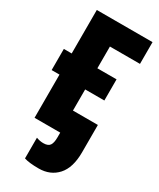

<svg xmlns="http://www.w3.org/2000/svg" viewBox="-236 -788 914 1101"><g transform="rotate(30 220.5 -237.0)"><path d="M224 240Q161 240 128 229V92Q152 101 175 101Q206 101 217.5 84.5Q229 68 229 31V0H59V-286H7V-426H59V-714H428V-570H229V-426H356V-286H229V-146H394V35Q394 137 347.5 188.5Q301 240 224 240Z"/></g></svg>

Font: Noto Sans ExtraCondensed Black
Style: Regular
Weight: 900
Width: 2
Designer: Monotype Design Team
Foundry: Monotype Imaging Inc.
Version: Version 2.013; ttfautohint (v1.8.4.7-5d5b)